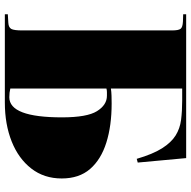

<svg xmlns="http://www.w3.org/2000/svg" viewBox="-18 -752 770 773"><g transform="rotate(90 366.5 -365.0)"><path d="M37 0V-12L71 -14Q90 -15 96 -26Q102 -37 102 -70V-673Q102 -699 95.5 -707.5Q89 -716 66 -717L37 -718V-730H616L634 -535L619 -531Q600 -596 576.5 -633Q553 -670 525 -687.5Q497 -705 462 -709.5Q427 -714 384 -714H336V-427Q349 -429 365 -429.5Q381 -430 396 -430Q486 -430 554 -408.5Q622 -387 660 -343Q698 -299 698 -229Q698 -158 658 -106.5Q618 -55 549 -27.5Q480 0 392 0ZM371 -18Q452 -18 452 -230Q452 -331 427 -371Q402 -411 365 -411Q358 -411 350.5 -411Q343 -411 336 -409V-22Q352 -18 371 -18Z"/></g></svg>

Font: Display Black
Style: Regular
Weight: 900
Designer: Latin by Veronika Burian and Jose Scaglione. Greek by Irene Vlachou. Cyrillic by Vera Evstafieva.
Foundry: TypeTogether
Version: Version 3.002